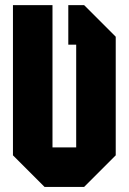

<svg xmlns="http://www.w3.org/2000/svg" viewBox="-20 -739 509 759"><path d="M312.5 -718.8 437.5 -593.8V-125L312.5 0H156.2L31.2 -125V-718.8H187.5V-156.2H281.2V-562.5H250V-718.8Z"/></svg>

Font: Signwood
Style: Regular
Weight: 400
Designer: GGBotNet
Foundry: GGBotNet
Version: 0.95